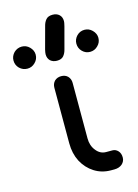

<svg xmlns="http://www.w3.org/2000/svg" viewBox="-221 -941 726 1011"><g transform="rotate(-15 141.5 -435.5)"><path d="M254.9 0Q205.1 0 165 -25.4Q125 -50.8 101.6 -94.7Q79.1 -138.7 79.1 -194.3Q79.1 -294.9 79.1 -497.1Q79.1 -518.6 92.8 -533.2Q107.4 -546.9 128.9 -546.9Q151.4 -546.9 165 -533.2Q178.7 -518.6 178.7 -497.1Q178.7 -396.5 178.7 -194.3Q178.7 -154.3 201.2 -127Q222.7 -99.6 254.9 -99.6Q266.6 -99.6 289.1 -99.6Q306.6 -99.6 319.3 -85.9Q332 -72.3 332 -49.8Q332 -28.3 315.4 -13.7Q298.8 0 273.4 0Q266.6 0 254.9 0ZM129.9 -630.9Q108.4 -630.9 93.8 -643.6Q80.1 -657.2 80.1 -678.7Q80.1 -683.6 81.1 -689.5Q82 -694.3 84 -704.1Q94.7 -744.1 116.2 -823.2Q121.1 -843.8 132.8 -857.4Q144.5 -871.1 168.9 -871.1Q191.4 -871.1 205.1 -858.4Q218.8 -845.7 218.8 -823.2Q218.8 -819.3 217.8 -813.5Q216.8 -806.6 213.9 -795.9Q204.1 -756.8 182.6 -678.7Q177.7 -658.2 166 -644.5Q154.3 -630.9 129.9 -630.9ZM-31.2 -630.9Q-55.7 -630.9 -74.2 -648.4Q-91.8 -666 -91.8 -691.4Q-91.8 -714.8 -74.2 -733.4Q-55.7 -751 -31.2 -751Q-6.8 -751 10.7 -733.4Q29.3 -714.8 29.3 -691.4Q29.3 -666 10.7 -648.4Q-6.8 -630.9 -31.2 -630.9ZM310.5 -630.9Q286.1 -630.9 268.6 -648.4Q251 -666 251 -691.4Q251 -714.8 268.6 -733.4Q286.1 -751 310.5 -751Q335 -751 352.5 -733.4Q371.1 -714.8 371.1 -691.4Q371.1 -666 352.5 -648.4Q335 -630.9 310.5 -630.9Z"/></g></svg>

Font: Abed
Style: Bold
Weight: 700
Designer: Johan Aakerlund
Version: Version 3.105